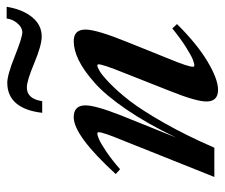

<svg xmlns="http://www.w3.org/2000/svg" viewBox="-70 -598 679 580"><g transform="rotate(-90 270.0 -307.5)"><path d="M450.2 -521.5Q423.8 -521.5 370.1 -543.9Q316.4 -566.4 296.4 -566.4Q261.7 -566.4 254.9 -520H219.7Q225.6 -571.8 248.5 -598.6Q271.5 -625.5 310.5 -625.5Q334 -625.5 390.6 -602.8Q447.3 -580.1 462.9 -580.1Q477.5 -580.1 490.2 -595Q502.9 -609.9 504.4 -627.4H540Q532.2 -579.1 508.5 -550.3Q484.9 -521.5 450.2 -521.5ZM25.9 0 136.7 -277.3Q161.1 -336.4 161.1 -349.1Q161.1 -353.5 157.2 -353.5Q151.4 -353.5 139.2 -348.1Q127 -342.8 102.3 -326.2Q77.6 -309.6 49.3 -284.7L34.7 -297.9Q150.9 -424.8 206.5 -424.8Q242.2 -424.8 242.2 -389.2Q242.2 -359.4 212.4 -283.2L145 -115.7Q186.5 -202.1 229.7 -265.4Q272.9 -328.6 310.5 -361.8Q348.1 -395 378.9 -409.9Q409.7 -424.8 436.5 -424.8Q471.2 -424.8 471.2 -389.2Q471.2 -355.5 432.6 -260.7L380.9 -132.3Q358.9 -79.1 358.9 -64.5Q358.9 -60.5 362.8 -60.5Q369.1 -60.5 380.9 -65.2Q392.6 -69.8 418 -85.7Q443.4 -101.6 474.6 -127L487.8 -112.8Q427.7 -52.2 374.5 -20.5Q321.3 11.2 289.1 11.2Q253.9 11.2 253.9 -23.9Q253.9 -54.7 284.7 -131.8L340.8 -273.9Q366.2 -336.9 366.2 -349.6Q366.2 -353.5 362.3 -353.5Q357.9 -353.5 345.7 -346.4Q333.5 -339.4 308.8 -315.7Q284.2 -292 256.1 -255.9Q228 -219.7 189.7 -152.6Q151.4 -85.4 114.3 0Z"/></g></svg>

Font: Elstob 18pt SemiBold
Style: Italic
Weight: 600
Italic angle: -20°
Designer: Peter S. Baker
Version: Version 1.015